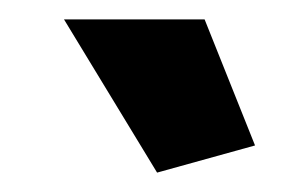

<svg xmlns="http://www.w3.org/2000/svg" viewBox="-20 -750 309 198"><path d="M46 -730H191L243 -600L142 -572Z"/></svg>

Font: Oxford Sans
Style: Regular
Weight: 800
Designer: Matt McInerney, Pablo Impallari, Rodrigo Fuenzalida
Foundry: Matt McInerney, Pablo Impallari, Rodrigo Fuenzalida
Version: Version 3.000g; ttfautohint (v1.5) -l 8 -r 28 -G 28 -x 14 -D